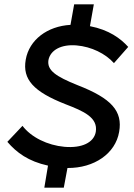

<svg xmlns="http://www.w3.org/2000/svg" viewBox="-20 -795 620 888"><path d="M275 73 292 -18C416 -17 514 -85 531 -185C548 -281 496 -340 339 -401C237 -442 197 -470 204 -517C213 -564 264 -591 334 -585C403 -579 468 -547 507 -503L573 -578C538 -617 484 -657 396 -674L414 -775H323L306 -680C199 -674 115 -611 99 -519C83 -428 135 -371 283 -313C366 -281 434 -252 423 -185C414 -135 358 -109 278 -116C200 -123 124 -160 84 -213L14 -139C57 -89 111 -49 202 -29L185 73Z"/></svg>

Font: Fixel Display 20240404 Medium
Style: Italic
Weight: 500
Italic angle: -10°
Designer: AlfaBravo + MacPaw
Foundry: Kyrylo Tkachov, Marchela Mozhyna, Serhii Makarenko, Maria Weinstein, Zakhar Kryvoshyya
Version: Version 1.211;Glyphs 3.2 (3225)